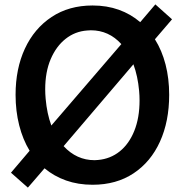

<svg xmlns="http://www.w3.org/2000/svg" viewBox="-20 -824 844 875"><path d="M30 -37 115 -137Q84 -188 67.5 -253Q51 -318 51 -392Q51 -511 93.5 -602.5Q136 -694 215 -746.5Q294 -799 402 -799Q467 -799 521.5 -779.5Q576 -760 619 -723L688 -804L764 -736L686 -645Q718 -594 734.5 -530Q751 -466 751 -392Q751 -271 709 -178.5Q667 -86 588.5 -34Q510 18 402 18Q336 18 281 -1.5Q226 -21 183 -57Q154 -23 130.5 4Q107 31 107 31ZM533 -623Q476 -686 394 -686Q390 -686 386 -685.5Q382 -685 377 -685Q322 -681 279 -647Q236 -613 211 -554.5Q186 -496 186 -417Q186 -407 186.5 -396Q187 -385 188 -374Q194 -306 214 -252ZM270 -158Q329 -94 411 -94Q415 -94 419 -94.5Q423 -95 427 -95Q483 -100 525.5 -134Q568 -168 592 -227.5Q616 -287 616 -366Q616 -377 615.5 -388Q615 -399 614 -410Q608 -477 588 -531Z"/></svg>

Font: RocknRoll One
Style: Regular
Weight: 400
Designer: Fontworks Inc.
Foundry: Fontworks Inc.
Version: Version 1.100